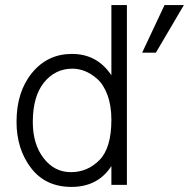

<svg xmlns="http://www.w3.org/2000/svg" viewBox="-20 -727 743 755"><path d="M259 -50C215.7 -50 179.8 -68.3 151.5 -105C123.2 -141.7 109 -189 109 -247C109 -314.3 123.7 -366.2 153 -402.5C182.3 -438.8 219.7 -457 265 -457C281 -457 297.2 -453.8 313.5 -447.5C329.8 -441.2 346.2 -430.8 362.5 -416.5C378.8 -402.2 392.2 -381.2 402.5 -353.5C412.8 -325.8 418 -293.3 418 -256C418 -182 402.3 -129.2 371 -97.5C339.7 -65.8 302.3 -50 259 -50ZM418 -431C380.7 -487 329 -515 263 -515C199 -515 146.7 -490.2 106 -440.5C65.3 -390.8 45 -326.7 45 -248C45 -176.7 64 -116.2 102 -66.5C140 -16.8 193 8 261 8C330.3 8 382.7 -19.3 418 -74V0H479V-707H418ZM627 -707 539 -520H593L703 -707Z"/></svg>

Font: Hind Light
Style: Regular
Weight: 300
Designer: Manushi Parikh, Satya Rajpurohit
Foundry: Indian Type Foundry
Version: Version 1.201;PS 1.0;hotconv 1.0.78;makeotf.lib2.5.61930; tt